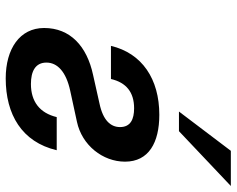

<svg xmlns="http://www.w3.org/2000/svg" viewBox="-96 -700 808 655"><g transform="rotate(90 307.5 -373.0)"><path d="M615 -757H495L361 -580H428ZM76 -120C76 -37 147 11 248 11C371 11 465 -44 493 -163H380C366 -105 327 -75 267 -75C224 -75 194 -90 194 -128C194 -165 225 -195 290 -209L396 -232C476 -249 532 -320 532 -396C532 -477 467 -513 372 -513C250 -513 162 -454 137 -348H250C262 -400 295 -427 350 -427C387 -427 414 -415 414 -379C414 -347 391 -321 334 -309L236 -287C138 -266 76 -209 76 -120Z"/></g></svg>

Font: Perun SemiBold Italic
Style: Regular
Weight: 400
Italic angle: -12°
Foundry: Copyright (c) Stefan Peev, Context Ltd, 2016
Version: Version 1.026